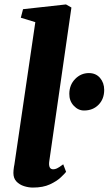

<svg xmlns="http://www.w3.org/2000/svg" viewBox="-20 -837 490 867"><path d="M202.5 -109Q200 -92 204.2 -82.2Q208.5 -72.5 220.5 -72.5Q228 -72.5 237 -76.5Q246 -80.5 265.5 -95L278.5 -61Q272 -52.5 254.2 -35.8Q236.5 -19 205.5 -4.5Q174.5 10 128.5 10Q109 10 88.5 3.5Q68 -3 54.2 -17.5Q40.5 -32 40.5 -56Q40.5 -62 41.2 -69.2Q42 -76.5 43 -83.5Q44 -90.5 45 -94L139.5 -737L74 -757L84 -795.5L278 -817L302.5 -803ZM293 -414Q293.5 -454 319.5 -480.5Q345.5 -507 381.5 -507Q413 -507 431.8 -485Q450.5 -463 450.5 -431Q450.5 -390 425 -364Q399.5 -338 359.5 -338Q333 -338 312.8 -359.8Q292.5 -381.5 293 -414Z"/></svg>

Font: Merriweather 24pt Black
Style: Italic
Weight: 900
Italic angle: -7.8°
Designer: Eben Sorkin
Foundry: Eben Sorkin
Version: Version 2.101